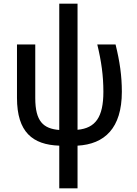

<svg xmlns="http://www.w3.org/2000/svg" viewBox="-20 -780 742 1040"><path d="M301 240H400V9C546 1 640 -85 640 -283C640 -368 629 -446 606 -539H507C529 -448 540 -370 540 -283C540 -145 497 -86 400 -77V-760H301V-76C215 -83 171 -122 171 -249V-539H72V-250C72 -64 157 4 301 9Z"/></svg>

Font: Noto Sans SemiCondensed Medium
Style: Regular
Weight: 500
Width: 4
Designer: Monotype Design Team
Foundry: Monotype Imaging Inc.
Version: Version 2.013